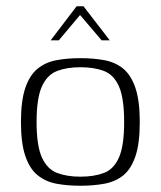

<svg xmlns="http://www.w3.org/2000/svg" viewBox="-20 -589 514 614"><path d="M237 5Q195 5 160.5 -1.5Q126 -8 100.5 -28.5Q75 -49 61 -90Q47 -131 47 -199Q47 -267 61 -308Q75 -349 100.5 -369.5Q126 -390 160.5 -396.5Q195 -403 237 -403Q279 -403 314 -396.5Q349 -390 374 -369.5Q399 -349 413 -308Q427 -267 427 -199Q427 -130 413 -89Q399 -48 374 -28Q349 -8 314 -1.5Q279 5 237 5ZM237 -24Q281 -24 312.5 -36Q344 -48 360.5 -85.5Q377 -123 377 -199Q377 -275 360.5 -312.5Q344 -350 312.5 -362Q281 -374 237 -374Q194 -374 162.5 -362Q131 -350 114 -312.5Q97 -275 97 -199Q97 -123 114 -85.5Q131 -48 162.5 -36Q194 -24 237 -24ZM142 -460 225 -569H247L331 -460H305L236 -541L168 -460Z"/></svg>

Font: Genos Thin Light
Style: Regular
Weight: 300
Version: Version 1.010